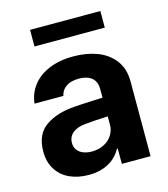

<svg xmlns="http://www.w3.org/2000/svg" viewBox="-108 -791 773 886"><g transform="rotate(-15 278.5 -348.5)"><path d="M298.9 -225.3 252.1 -221.4Q213.5 -218 191.6 -200.2Q169.6 -182.4 169.6 -152.6Q169.6 -133 179.7 -119.1Q189.7 -105.2 207.9 -98Q226.1 -90.7 248.9 -90.7Q281.5 -90.7 307 -103.8Q332.5 -116.9 346.7 -139.5Q361 -162.1 361 -189.6L359.9 -360.7Q359.9 -383.3 350.3 -399.2Q340.7 -415.1 321.6 -423.2Q302.5 -431.3 275.7 -431.3Q239.5 -431.3 216.4 -415.9Q193.4 -400.5 187.5 -372.7H49.9Q54.6 -419.5 82.7 -456.9Q110.8 -494.3 160.9 -515.7Q210.9 -537.1 279.1 -537.1Q341 -537.1 391.6 -518.2Q442.1 -499.3 473.2 -458.9Q504.3 -418.5 504.3 -357.3V0H367.1V-73.4H363.2Q350.1 -48.4 328.7 -30Q307.3 -11.5 277.1 -0.8Q246.8 9.9 207.7 9.9Q156.4 9.9 116.8 -8.2Q77.1 -26.4 54.3 -62.1Q31.5 -97.8 31.5 -148.2Q31.5 -231.2 86.2 -268.7Q140.9 -306.3 228.5 -311.6Q243.2 -313.1 318.9 -316.4L366.9 -318.3L367.8 -229Q348 -228.4 298.9 -225.3ZM453.8 -627.7H118V-707H453.8Z"/></g></svg>

Font: Pretendard JP Variable
Style: Regular
Weight: 400
Designer: Base glyphs from Inter by Rasmus Andersson; Hangul glyphs from Noto Sans CJK(Source Han Sans) by Jang Soo-young and Kang
Foundry: Kil Hyung-jin
Version: Version 1.307;Glyphs 3.2 (3192)